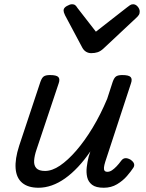

<svg xmlns="http://www.w3.org/2000/svg" viewBox="-20 -868 686 903"><path d="M161 15Q112 15 84.5 -8Q57 -31 53.5 -75.5Q50 -120 70 -182L170 -483Q177 -503 186.5 -509Q196 -515 215 -515Q246 -515 254.5 -505.5Q263 -496 256 -476L152 -165Q142 -136 140.5 -113Q139 -90 151 -77Q163 -64 192 -64Q225 -64 262 -89Q299 -114 338.5 -159.5Q378 -205 415.5 -267Q453 -329 484 -403L510 -483Q517 -503 526.5 -509Q536 -515 555 -515Q586 -515 594.5 -505.5Q603 -496 596 -476L475 -107Q470 -91 469 -80.5Q468 -70 472 -65Q476 -60 485 -60Q496 -60 506.5 -67Q517 -74 528 -85.5Q539 -97 550 -112Q558 -123 569 -124Q580 -125 594 -117Q608 -107 610.5 -97.5Q613 -88 607 -79Q596 -62 577 -40Q558 -18 530.5 -1.5Q503 15 468 15Q431 15 413 1Q395 -13 390 -35Q385 -57 388 -82Q391 -107 397 -131L405 -156Q377 -115 347 -83Q317 -51 286 -29Q255 -7 223.5 4Q192 15 161 15ZM606 -848Q618 -848 627.5 -837Q637 -826 637 -814Q637 -804 633.5 -798.5Q630 -793 626 -789L467 -640Q453 -627 439.5 -622.5Q426 -618 409 -618Q396 -618 385 -624.5Q374 -631 367 -644L286 -796Q282 -804 280.5 -809.5Q279 -815 279 -819Q279 -831 294 -839.5Q309 -848 318 -848Q329 -848 334.5 -843Q340 -838 344 -831L431 -719L577 -833Q584 -838 590.5 -843Q597 -848 606 -848Z"/></svg>

Font: Playwrite AU TAS
Style: Regular
Weight: 400
Designer: Veronika Burian, José Scaglione
Foundry: TypeTogether
Version: Version 1.002